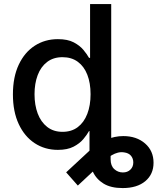

<svg xmlns="http://www.w3.org/2000/svg" viewBox="-20 -748 810 972"><path d="M601.1 204.1Q541 204.1 504.2 181.4Q467.3 158.7 450.2 121.3Q433.1 84 433.1 41.5V-113.8H540V58.6Q540 91.3 558.6 108.2Q577.1 125 602.1 125Q625.5 125 640.1 110.8Q654.8 96.7 654.8 74.2Q654.8 54.7 643.1 40.5Q631.3 26.4 607.9 23.4Q591.8 21 576.4 24.9Q561 28.8 545.7 37.8Q530.3 46.9 512.7 62L374 191.4L314.9 124.5L437.5 10.7Q472.2 -22 516.1 -40.5Q560.1 -59.1 604 -59.1Q671.4 -59.1 714.4 -21.7Q757.3 15.6 757.3 75.7Q757.3 134.3 715.6 169.2Q673.8 204.1 601.1 204.1ZM272.9 10.7Q207 10.7 155.5 -23.2Q104 -57.1 74.7 -120.1Q45.4 -183.1 45.4 -270Q45.4 -357.9 75 -420.7Q104.5 -483.4 156 -516.6Q207.5 -549.8 272.9 -549.8Q322.3 -549.8 353 -533.7Q383.8 -517.6 402.1 -495.6Q420.4 -473.6 430.7 -455.1H436V-727.5H543V0H438.5V-84.5H430.7Q420.4 -65.9 401.9 -43.7Q383.3 -21.5 352.3 -5.4Q321.3 10.7 272.9 10.7ZM296.4 -80.6Q342.3 -80.6 373.8 -104.5Q405.3 -128.4 421.9 -171.4Q438.5 -214.4 438.5 -271Q438.5 -327.6 422.1 -369.6Q405.8 -411.6 374 -435.1Q342.3 -458.5 296.4 -458.5Q250 -458.5 218.3 -434.1Q186.5 -409.7 170.7 -367.4Q154.8 -325.2 154.8 -271Q154.8 -216.3 170.9 -173.3Q187 -130.4 218.8 -105.5Q250.5 -80.6 296.4 -80.6Z"/></svg>

Font: Inter 16pt Medium
Style: Regular
Weight: 500
Version: Version 4.001;git-66647c0bb